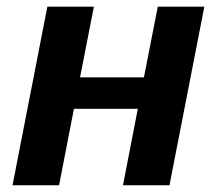

<svg xmlns="http://www.w3.org/2000/svg" viewBox="-20 -548 644 568"><path d="M198.7 -226.1 154.8 0H17.1L120.1 -528.3H257.8L216.8 -319.3H405.8L446.8 -528.3H584.5L481.4 0H343.8L387.7 -226.1Z"/></svg>

Font: Arimo
Style: Italic
Weight: 400
Italic angle: -12°
Designer: Steve Matteson
Foundry: Monotype Imaging Inc.
Version: Version 1.33